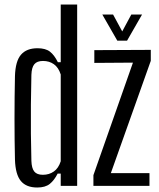

<svg xmlns="http://www.w3.org/2000/svg" viewBox="-20 -820 703 847"><path d="M144.3 7.2Q95.8 7.2 72 -21.5Q48.1 -50.2 46 -115.7Q45 -157.1 44.5 -202.8Q44 -248.5 44 -296Q44 -343.6 44.5 -391.3Q45 -439 46 -484.7Q48.1 -550.7 72.8 -578.9Q97.4 -607.2 145.5 -607.2Q181 -607.2 200.4 -592.1Q219.8 -577 235.2 -545.7H247.9V-800H320.4V0H247.9V-54.3H234.4Q219.4 -24.6 199.6 -8.7Q179.8 7.2 144.3 7.2ZM169.3 -48.9Q196.9 -48.9 217.5 -63.5Q238.1 -78 247.9 -108.6V-491.4Q238.1 -522.4 217.7 -536.7Q197.3 -551.1 169.7 -551.1Q143.5 -551.1 131.6 -536.8Q119.6 -522.5 118.5 -489.8Q116.8 -423.2 116.3 -357.9Q115.7 -292.5 116.3 -230.4Q116.8 -168.3 118.5 -110.2Q119.6 -77.9 131.2 -63.4Q142.7 -48.9 169.3 -48.9ZM392.1 0V-47.3L566.5 -543.7L396.1 -542.5V-598.8L645.2 -600V-551.7L469 -56.3H639.4V0ZM497.5 -640.6 431.4 -755.8H478.9L519.2 -681.4L559.2 -755.8H606.6L540.5 -640.6Z"/></svg>

Font: Big Shoulders Display SC Thin
Style: Regular
Weight: 100
Designer: Patric King
Foundry: XO Type Co
Version: Version 2.002